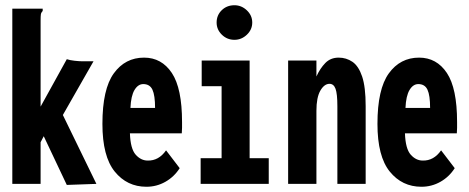

<svg xmlns="http://www.w3.org/2000/svg" viewBox="-20 -702 1790 733"><path d="M147 -182 135 -159V0H27V-669H143V-660Q137 -654 136 -647Q135 -640 135 -623V-295L235 -476Q247 -472 265 -470Q283 -468 295 -468H337L220 -263L348 0L235 4Z M539 11Q465 11 418 -47Q371 -105 371 -229Q371 -362 414.5 -422Q458 -482 530 -482Q597 -482 636 -423.5Q675 -365 675 -236Q675 -225 675 -214Q675 -203 674 -193H476Q478 -134 498 -111.5Q518 -89 544 -89Q586 -88 614 -128L666 -60Q645 -27 611.5 -8Q578 11 539 11ZM478 -290H572Q572 -338 562 -359.5Q552 -381 527 -381Q507 -381 493.5 -358.5Q480 -336 478 -290Z M746 0V-98H826V-373H750V-471H933V-98H1006V0ZM875 -550Q847 -550 827 -569.5Q807 -589 807 -616Q807 -644 826.5 -663Q846 -682 875 -682Q902 -682 922.5 -662.5Q943 -643 943 -616Q943 -589 922.5 -569.5Q902 -550 875 -550Z M1080 0V-471H1188V-410Q1202 -441 1222 -461.5Q1242 -482 1273 -482Q1302 -482 1325.5 -466Q1349 -450 1362.5 -410Q1376 -370 1376 -297V0H1268V-296Q1268 -344 1261 -363Q1254 -382 1238 -382Q1218 -382 1203 -356Q1188 -330 1188 -279V0Z M1589 11Q1515 11 1468 -47Q1421 -105 1421 -229Q1421 -362 1464.5 -422Q1508 -482 1580 -482Q1647 -482 1686 -423.5Q1725 -365 1725 -236Q1725 -225 1725 -214Q1725 -203 1724 -193H1526Q1528 -134 1548 -111.5Q1568 -89 1594 -89Q1636 -88 1664 -128L1716 -60Q1695 -27 1661.5 -8Q1628 11 1589 11ZM1528 -290H1622Q1622 -338 1612 -359.5Q1602 -381 1577 -381Q1557 -381 1543.5 -358.5Q1530 -336 1528 -290Z"/></svg>

Font: Inconsolata ExtraCondensed Black
Style: Regular
Weight: 900
Width: 2
Monospace: yes
Designer: Raph Levien, Cyreal, Brenton Simpson
Foundry: Raph Levien, Cyreal, Google
Version: Version 3.001; ttfautohint (v1.8.2.53-6de2)